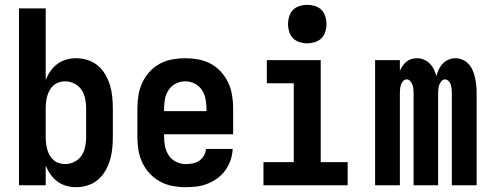

<svg xmlns="http://www.w3.org/2000/svg" viewBox="-20 -770 2040 798"><path d="M297 8Q276 8 256 2.5Q236 -3 219 -15.5Q202 -28 190 -45Q178 -62 170 -82V0H59V-735H170V-438Q178 -458 190 -475Q202 -492 219 -504.5Q236 -517 256 -522.5Q276 -528 297 -528Q321 -528 344.5 -520.5Q368 -513 386.5 -497.5Q405 -482 417.5 -460.5Q430 -439 437 -416Q444 -393 446.5 -368.5Q449 -344 449 -320V-200Q449 -176 446.5 -151.5Q444 -127 437 -104Q430 -81 417.5 -59.5Q405 -38 386.5 -22.5Q368 -7 344.5 0.5Q321 8 297 8ZM251 -88Q271 -88 289.5 -97.5Q308 -107 319 -123.5Q330 -140 334 -160Q338 -180 338 -200V-320Q338 -340 334 -360Q330 -380 319 -396.5Q308 -413 289.5 -422.5Q271 -432 251 -432Q238 -432 225.5 -428Q213 -424 203 -415.5Q193 -407 186.5 -395.5Q180 -384 176.5 -371.5Q173 -359 171.5 -346Q170 -333 170 -320V-200Q170 -187 171.5 -174Q173 -161 176.5 -148.5Q180 -136 186.5 -124.5Q193 -113 203 -104.5Q213 -96 225.5 -92Q238 -88 251 -88Z M752 8Q725 8 697.5 3Q670 -2 646 -15Q622 -28 603 -48Q584 -68 572 -93Q560 -118 555.5 -145.5Q551 -173 551 -200V-320Q551 -347 555.5 -374.5Q560 -402 571.5 -426.5Q583 -451 601.5 -471.5Q620 -492 644 -505Q668 -518 695.5 -523Q723 -528 750 -528Q777 -528 804.5 -523Q832 -518 856 -505Q880 -492 898.5 -471.5Q917 -451 928.5 -426.5Q940 -402 944.5 -374.5Q949 -347 949 -320V-212H662V-200Q662 -180 666.5 -159.5Q671 -139 682.5 -122.5Q694 -106 713 -97Q732 -88 752 -88Q767 -88 781.5 -91Q796 -94 808 -102Q820 -110 827.5 -123Q835 -136 836 -151H947Q946 -127 938.5 -105Q931 -83 917.5 -63.5Q904 -44 885 -30Q866 -16 844 -7Q822 2 799 5Q776 8 752 8ZM662 -308H838V-320Q838 -340 834 -360Q830 -380 818.5 -397Q807 -414 788.5 -423Q770 -432 750 -432Q730 -432 711.5 -423Q693 -414 681.5 -397Q670 -380 666 -360Q662 -340 662 -320Z M1075 0V-96H1201V-424H1089V-520H1313V-96H1425V0ZM1257 -590Q1241 -590 1225 -595Q1209 -600 1198 -611Q1187 -622 1182 -638Q1177 -654 1177 -670Q1177 -686 1182 -702Q1187 -718 1198 -729Q1209 -740 1225 -745Q1241 -750 1257 -750Q1273 -750 1289 -745Q1305 -740 1316 -729Q1327 -718 1332 -702Q1337 -686 1337 -670Q1337 -654 1332 -638Q1327 -622 1316 -611Q1305 -600 1289 -595Q1273 -590 1257 -590Z M1539 0V-520H1642V-476Q1647 -487 1653.5 -496.5Q1660 -506 1669 -513.5Q1678 -521 1689.5 -524.5Q1701 -528 1713 -528Q1728 -528 1742 -522Q1756 -516 1766.5 -505.5Q1777 -495 1783.5 -481.5Q1790 -468 1794 -453Q1797 -467 1803.5 -481Q1810 -495 1820 -505.5Q1830 -516 1844 -522Q1858 -528 1873 -528Q1888 -528 1903 -521.5Q1918 -515 1928.5 -503Q1939 -491 1945 -476.5Q1951 -462 1954.5 -446.5Q1958 -431 1959.5 -415.5Q1961 -400 1961 -384V0H1858V-384Q1858 -393 1857 -401.5Q1856 -410 1853.5 -418Q1851 -426 1844.5 -433Q1838 -440 1830 -440Q1821 -440 1815 -433Q1809 -426 1806 -418Q1803 -410 1802 -401.5Q1801 -393 1801 -384V0H1699V-384Q1699 -393 1698 -401.5Q1697 -410 1694 -418Q1691 -426 1685 -433Q1679 -440 1670 -440Q1662 -440 1655.5 -433Q1649 -426 1646.5 -418Q1644 -410 1643 -401.5Q1642 -393 1642 -384V0Z"/></svg>

Font: Iosevka Algr
Style: Bold
Weight: 700
Monospace: yes
Designer: Belleve Invis
Foundry: Belleve Invis
Version: Version 26.0.2; ttfautohint (v1.8.3)